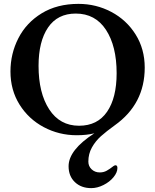

<svg xmlns="http://www.w3.org/2000/svg" viewBox="-20 -684 801 991"><path d="M572 -37Q529 -6 501 19Q473 44 454.5 77Q436 110 436 150Q436 174 453 190Q470 206 495 206Q515 206 531 197Q547 188 566 173Q572 169 576 169Q586 169 586 183Q586 206 566 230.5Q546 255 514 271Q482 287 451 287Q399 287 366.5 256Q334 225 334 174Q334 90 467 4Q428 14 376 14Q285 14 206.5 -27.5Q128 -69 81 -144Q34 -219 34 -315Q34 -407 75 -487Q116 -567 195.5 -615.5Q275 -664 385 -664Q476 -664 554.5 -622.5Q633 -581 680 -506Q727 -431 727 -335Q727 -147 572 -37ZM582 -306Q582 -446 527 -530Q472 -614 371 -614Q277 -614 228 -542Q179 -470 179 -344Q179 -204 234 -119.5Q289 -35 388 -35Q483 -35 532.5 -107Q582 -179 582 -306Z"/></svg>

Font: EB Garamond SemiBold
Style: Regular
Weight: 600
Designer: Georg Duffner and Octavio Pardo
Foundry: Georg Duffner
Version: Version 1.000